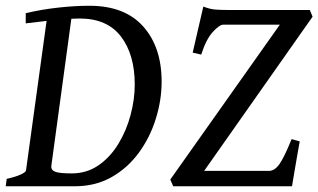

<svg xmlns="http://www.w3.org/2000/svg" viewBox="-21 -650 1111 670"><path d="M543 -365.2Q543 -300.8 522.9 -236.1Q502.9 -171.4 464.1 -117.9Q425.3 -64.5 368.9 -32.2Q312.5 0 239.7 0H-1L2.4 -25.9Q33.2 -32.7 51.3 -41Q69.3 -49.3 69.8 -55.7L141.6 -577.1L68.8 -568.4V-604Q124.5 -617.2 182.6 -623.5Q240.7 -629.9 291 -629.9Q414.1 -629.9 478.5 -557.9Q543 -485.8 543 -365.2ZM257.3 -585.4Q250 -585.4 242.7 -585Q235.4 -584.5 228 -584.5L158.2 -71.8Q156.2 -57.1 170.7 -51Q185.1 -44.9 229.5 -44.9Q282.2 -44.9 323.2 -73.5Q364.3 -102.1 392.3 -148.4Q420.4 -194.8 434.8 -249.3Q449.2 -303.7 449.2 -355Q449.2 -459.5 401.1 -522.5Q353 -585.4 257.3 -585.4ZM1069.8 -591.8 691.4 -53.7H918Q937.5 -53.7 954.3 -77.6Q971.2 -101.6 996.6 -164.6L1024.9 -156.7Q1021 -135.3 1015.9 -105.7Q1010.7 -76.2 1005.9 -47.6Q1001 -19 998 0H583.5L573.2 -23.4L955.6 -564H758.8Q744.6 -564 721.4 -538.3Q698.2 -512.7 681.2 -459.5L651.4 -466.3L688.5 -627Q711.9 -618.2 729.5 -616.7Q747.1 -615.2 772.9 -615.2H1060.1Z"/></svg>

Font: Gentium Book Plus
Style: Italic
Weight: 400
Italic angle: -8°
Designer: Victor Gaultney, Annie Olsen, Iska Routamaa, Becca Hirsbrunner
Foundry: SIL International
Version: Version 6.101